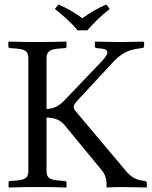

<svg xmlns="http://www.w3.org/2000/svg" viewBox="-20 -832 677 854"><path d="M325 -697H368C398 -731 430 -763 468 -792L453 -812C415 -796 383 -777 346 -751C313 -776 279 -795 240 -812L224 -792C260 -764 295 -734 325 -697ZM187 -309C223 -309 250 -298 271 -271L434 -73C454 -48 454 -24 454 -6V0L456 2C456 2 480 0 516 0C555 0 630 2 630 2L633 0V-19C633 -24 628 -26 624 -27L617 -28C588 -32 564 -42 539 -73L320 -333C311 -343 308 -350 308 -358C308 -365 312 -372 345 -407L485 -558C531 -607 570 -613 610 -618C616 -618 621 -621 621 -626V-645L616 -647C616 -647 555 -645 520 -645C480 -645 404 -647 404 -647L402 -645V-626C402 -621 406 -618 410 -618L431 -616C469 -612 463 -593 435 -562L267 -386C246 -364 224 -349 187 -347V-574C187 -602 202 -613 242 -616L268 -618C273 -618 276 -621 276 -626V-645L274 -647C225 -646 196 -645 146 -645C96 -645 69 -646 19 -647L17 -645V-626C17 -621 21 -618 25 -618L52 -616C91 -613 106 -604 106 -574V-71C106 -43 94 -32 52 -29L25 -27C21 -27 18 -24 18 -19V0L20 2C69 0 97 0 147 0C197 0 226 0 274 2L276 0V-19C276 -24 272 -27 268 -27L242 -29C202 -32 187 -41 187 -71Z"/></svg>

Font: Linux Libertine O C
Style: Regular
Weight: 400
Designer: Philipp H. Poll
Foundry: Philipp H. Poll
Version: Version 4.0.3